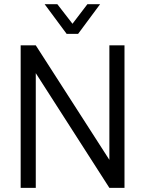

<svg xmlns="http://www.w3.org/2000/svg" viewBox="-20 -910 702 930"><path d="M583 -690.4V0H509.8L153.3 -555.7V0H80.1V-690.4H153.3L509.8 -135.7V-690.4ZM196.3 -889.6H257.8L331.1 -794.9L403.3 -889.6H464.8L358.4 -746.1H302.7Z"/></svg>

Font: Dinish
Style: Regular
Weight: 400
Designer: Bert Driehuis
Foundry: Playbeing
Version: Version 3.006; git-39231f3c-release